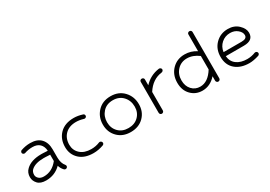

<svg xmlns="http://www.w3.org/2000/svg" viewBox="10 -1235 2693 1912"><g transform="rotate(-30 1356.0 -278.5)"><path d="M170 7Q105 7 74.5 -26.5Q44 -60 44 -101Q44 -155 80 -188Q139 -245 257 -245Q267 -245 279 -244.5Q291 -244 306 -243Q321 -242 330 -242Q327 -292 298 -321Q269 -350 215 -350Q167 -350 124 -335Q115 -332 106 -336.5Q97 -341 94 -350Q92 -358 96.5 -367Q101 -376 110 -378Q162 -396 215 -396Q296 -396 337.5 -351.5Q379 -307 379 -231V-135Q379 -70 411 -33Q418 -25 417 -15.5Q416 -6 409 0Q402 6 392 5.5Q382 5 376 -2Q350 -29 341 -63Q271 7 170 7ZM331 -123V-196Q322 -196 307 -197Q292 -198 279.5 -198.5Q267 -199 257 -199Q159 -199 113 -156Q92 -136 92 -101Q92 -77 112.5 -58Q133 -39 170 -39Q265 -39 331 -123Z M715 7Q612 7 554.5 -47.5Q497 -102 497 -186Q497 -279 555 -337.5Q613 -396 716 -396Q763 -396 816 -379Q825 -377 829 -368.5Q833 -360 831 -351Q828 -342 819 -337.5Q810 -333 802 -336Q756 -350 716 -350Q636 -350 590.5 -304.5Q545 -259 545 -186Q545 -122 590.5 -80.5Q636 -39 715 -39Q768 -39 813 -58Q822 -62 831 -57.5Q840 -53 844 -45Q851 -23 830 -14Q771 7 715 7Z M1141 11Q1049 11 992 -47Q935 -105 935 -192Q935 -280 991.5 -340Q1048 -400 1141 -400Q1234 -400 1291 -339.5Q1348 -279 1348 -190Q1348 -103 1291 -46Q1234 11 1141 11ZM1300 -190Q1300 -260 1256.5 -307Q1213 -354 1141 -354Q1069 -354 1026 -307Q983 -260 983 -192Q983 -124 1026.5 -79.5Q1070 -35 1141 -35Q1212 -35 1256 -79Q1300 -123 1300 -190Z M1475 -17V-373Q1475 -383 1482 -389.5Q1489 -396 1499 -396Q1509 -396 1516 -389.5Q1523 -383 1523 -373V-306Q1593 -382 1696 -396Q1705 -397 1713 -391.5Q1721 -386 1723 -377Q1724 -367 1718 -359.5Q1712 -352 1703 -350Q1592 -337 1523 -229V-17Q1523 -7 1516 0Q1509 7 1499 7Q1489 7 1482 0Q1475 -7 1475 -17Z M2122 -13V-64Q2055 11 1966 11Q1889 11 1837 -42Q1785 -95 1785 -182Q1785 -274 1842.5 -333Q1900 -392 1988 -392Q2060 -392 2122 -352V-545Q2122 -555 2129 -561.5Q2136 -568 2146 -568Q2156 -568 2163 -561.5Q2170 -555 2170 -545V-13Q2170 -3 2163 4Q2156 11 2146 11Q2136 11 2129 4Q2122 -3 2122 -13ZM1966 -35Q2056 -35 2122 -142V-297Q2057 -346 1988 -346Q1921 -346 1877 -299.5Q1833 -253 1833 -182Q1833 -117 1870.5 -76Q1908 -35 1966 -35Z M2508 7Q2408 7 2347.5 -45Q2287 -97 2287 -190Q2287 -281 2344.5 -338.5Q2402 -396 2487 -396Q2560 -396 2607 -351.5Q2654 -307 2654 -258Q2654 -171 2544 -171H2336Q2342 -107 2388.5 -73Q2435 -39 2508 -39Q2557 -39 2602 -57Q2611 -60 2620 -56Q2629 -52 2632 -43Q2636 -35 2631.5 -26Q2627 -17 2618 -13Q2554 7 2508 7ZM2487 -350Q2429 -350 2387 -313Q2345 -276 2337 -217H2544Q2606 -217 2606 -258Q2606 -292 2571.5 -321Q2537 -350 2487 -350Z"/></g></svg>

Font: Hoogli
Style: Regular
Weight: 400
Designer: Anand Singh Naorem
Foundry: Brand New Type
Version: Version 1.00 b007